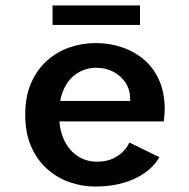

<svg xmlns="http://www.w3.org/2000/svg" viewBox="-20 -669 690 700"><path d="M326.5 11Q278.5 11 233 -5Q187.5 -21 151.2 -53.5Q115 -86 93.5 -135.2Q72 -184.5 72 -251Q72 -317.5 93.5 -366.5Q115 -415.5 151.5 -448Q188 -480.5 233.8 -496.2Q279.5 -512 328 -512Q378 -512 423.5 -497Q469 -482 504.5 -452Q540 -422 560.2 -376.5Q580.5 -331 580.5 -270.5Q580.5 -260.5 579.5 -248Q578.5 -235.5 577 -226.5H168.5V-301H454.5Q454.5 -303 454.5 -304Q454.5 -305 454.5 -307.5Q454.5 -341.5 437.8 -367.2Q421 -393 393 -407.5Q365 -422 330 -422Q305.5 -422 281.2 -412.2Q257 -402.5 237.8 -382.2Q218.5 -362 207 -329.8Q195.5 -297.5 195.5 -252Q195.5 -196 214.2 -157.5Q233 -119 264.2 -99.2Q295.5 -79.5 333 -79.5Q367.5 -79.5 391.8 -91Q416 -102.5 430.8 -118.5Q445.5 -134.5 451.5 -149.5L561 -96Q548.5 -73.5 527.2 -54.2Q506 -35 476.5 -20.2Q447 -5.5 409.5 2.8Q372 11 326.5 11ZM171.5 -578V-649H490.5V-578Z"/></svg>

Font: Trispace Thin Medium
Style: Regular
Weight: 500
Version: Version 1.210